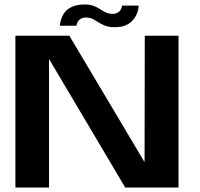

<svg xmlns="http://www.w3.org/2000/svg" viewBox="-20 -834 889 854"><path d="M48.5 0H198V-568.5H200L537 0H774V-675H624L623 -114.5H622L288.5 -675H48.5ZM490 -713Q518 -713 536.5 -720.5Q555 -728 566.8 -739.8Q578.5 -751.5 585 -764.5Q591.5 -777.5 594.2 -789.5Q597 -801.5 596.5 -809H523Q522.5 -802.5 518.2 -793.5Q514 -784.5 504.5 -778.5Q495 -772.5 481 -772.5Q463.5 -772.5 450.5 -778.8Q437.5 -785 424.8 -793.5Q412 -802 396 -808Q380 -814 356 -814Q328.5 -814 308.8 -807Q289 -800 277 -788.8Q265 -777.5 258.5 -764.2Q252 -751 249.2 -739.2Q246.5 -727.5 246 -719.5H320Q320.5 -726.5 324.8 -735.2Q329 -744 338.5 -750Q348 -756 363.5 -756Q379.5 -756 392.2 -749.5Q405 -743 418.2 -734.5Q431.5 -726 448.2 -719.5Q465 -713 490 -713Z"/></svg>

Font: Anybody SemiExpanded SemiBold
Style: Regular
Weight: 600
Width: 6
Designer: Tyler Finck
Foundry: Etcetera Type Company
Version: Version 1.113;gftools[0.9.25]